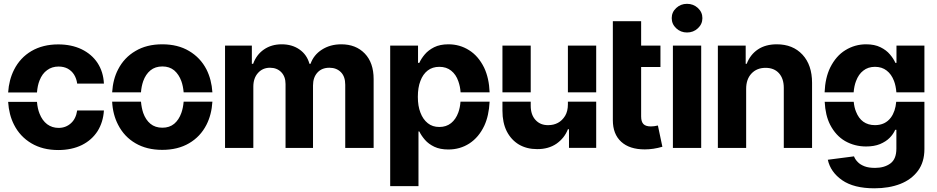

<svg xmlns="http://www.w3.org/2000/svg" viewBox="-20 -789 4995 1024"><path d="M290.5 11.2Q207.5 11.2 147 -24.9Q86.4 -61 54.7 -124Q27.8 -176.8 23.4 -245.6H177.2Q180.2 -209.5 190.9 -183.1Q205.1 -146.5 231.4 -126.5Q257.8 -106.9 292.5 -106.9Q331.1 -106.9 358.4 -131.8Q384.8 -155.3 391.6 -199.7H534.2Q530.3 -137.7 500.5 -89.8Q469.7 -42 417 -15.6Q362.3 11.2 290.5 11.2ZM23.4 -295.9Q27.8 -363.3 55.2 -417.5Q87.4 -481 147.5 -516.6Q208.5 -552.2 290.5 -552.2Q360.8 -552.2 415 -526.4Q469.2 -500 500 -453.6Q531.2 -405.8 534.2 -343.3H391.6Q388.2 -369.6 375 -391.1Q362.8 -410.6 341.3 -422.9Q319.8 -434.1 292.5 -434.1Q256.8 -434.1 231.4 -415Q205.1 -396.5 190.9 -359.9Q180.2 -333.5 177.2 -295.9Z M845.2 10.3Q762.7 10.3 702.6 -24.9Q642.6 -59.6 609.9 -123.5Q581.5 -178.2 578.1 -246.6H731.9Q734.9 -213.9 743.7 -187Q756.8 -149.9 782.2 -128.9Q807.6 -107.9 846.2 -107.9Q883.8 -107.9 909.2 -128.9Q934.1 -149.9 947.3 -187Q956.5 -212.9 959.5 -246.6H1112.8Q1108.4 -176.8 1081.1 -123.5Q1048.8 -60.1 988.3 -24.9Q928.2 10.3 845.2 10.3ZM578.1 -296.4Q582.5 -366.7 609.9 -418.9Q642.1 -481.9 702.6 -517.1Q762.2 -552.7 845.2 -552.7Q928.7 -552.7 988.3 -517.1Q1048.8 -481.4 1081.1 -418.9Q1108.4 -364.7 1112.8 -296.4H959.5Q956.5 -330.6 947.3 -356Q934.1 -392.1 909.2 -413.6Q883.8 -434.6 846.2 -434.6Q807.6 -434.6 782.2 -413.6Q756.8 -392.6 743.7 -356Q733.9 -327.1 731.9 -296.4Z M1331.1 0H1180.2V-545.9H1323.2V-448.7H1330.1Q1347.7 -497.6 1387.7 -525.1Q1427.7 -552.7 1482.4 -552.7Q1538.1 -552.7 1577.6 -524.9Q1617.2 -497.1 1630.4 -448.7H1636.2Q1652.8 -496.1 1697 -524.4Q1741.2 -552.7 1800.3 -552.7Q1877.9 -552.7 1925.3 -503.7Q1972.7 -454.6 1972.7 -367.2V0H1821.3V-336.9Q1821.3 -380.9 1797.9 -404.3Q1774.4 -427.7 1736.8 -427.7Q1696.3 -427.7 1672.9 -401.9Q1649.4 -376 1649.4 -333V0H1502.9V-340.8Q1502.9 -380.4 1480 -404.1Q1457 -427.7 1419.9 -427.7Q1380.9 -427.7 1356 -399.9Q1331.1 -372.1 1331.1 -327.1Z M2061 203.6V-545.9H2209.5V-453.6H2216.3Q2226.6 -476.6 2245.6 -499Q2264.6 -521.5 2295.4 -537.1Q2326.7 -552.7 2371.6 -552.7Q2432.1 -552.7 2481.4 -521.5Q2531.2 -490.7 2562 -428.2Q2588.4 -372.6 2591.3 -296.4H2436.5Q2434.6 -327.1 2424.3 -356Q2412.1 -391.6 2386.2 -412.1Q2360.8 -432.6 2323.2 -432.6Q2286.6 -432.6 2261.2 -413.1Q2235.4 -393.1 2222.2 -357.4Q2208.5 -322.3 2208.5 -272.5Q2208.5 -223.6 2222.2 -188.5Q2235.8 -152.3 2261.7 -131.8Q2286.6 -111.8 2323.2 -111.8Q2359.9 -111.8 2385.7 -132.3Q2411.1 -152.8 2424.3 -189Q2433.6 -214.4 2436 -246.6H2591.3Q2587.4 -171.4 2563 -118.7Q2533.7 -56.6 2483.4 -23.9Q2433.6 8.3 2371.1 8.3Q2327.1 8.3 2296.4 -6.3Q2265.6 -21 2246.6 -43Q2227.5 -64.9 2216.3 -87.9H2211.9V203.6Z M2844.2 6.3Q2789.6 6.3 2747.6 -18.1Q2706.1 -43 2682.6 -88.9Q2659.7 -134.8 2659.7 -198.7V-246.6H2810.5V-225.1Q2810.5 -176.8 2836.4 -148.9Q2862.3 -120.6 2904.8 -121.6Q2932.6 -121.6 2955.6 -133.8Q2978.5 -146 2994.1 -171.4Q3008.8 -196.3 3008.8 -232.4V-246.6H3159.7V-0.5H3014.6V-99.6H3008.8Q2990.7 -52.7 2947.8 -22.5Q2904.8 6.8 2844.2 6.3ZM2659.7 -296.4V-545.9H2810.5V-296.4ZM3008.8 -296.4V-545.9H3159.7V-296.4Z M3325.2 -545.9H3502.4V-431.6H3325.2ZM3248.5 -147.9V-675.8H3399.4V-168Q3399.4 -140.1 3411.6 -127.4Q3423.8 -114.7 3451.2 -114.7Q3468.3 -114.7 3488.8 -119.6L3512.7 -6.3Q3464.4 7.8 3418.9 7.8Q3337.4 7.8 3293 -33Q3248.5 -73.7 3248.5 -147.9Z M3719.7 0H3568.8V-545.9H3719.7ZM3644 -615.7Q3610.4 -615.7 3586.4 -638.2Q3562.5 -660.6 3562.5 -692.4Q3562.5 -724.1 3586.4 -746.3Q3610.4 -768.6 3644 -768.6Q3678.2 -768.6 3702.1 -746.3Q3726.1 -724.1 3726.1 -692.4Q3726.1 -660.6 3702.1 -638.2Q3678.2 -615.7 3644 -615.7Z M3959.5 -315.4V0H3808.6V-545.9H3957V-448.7H3962.4Q3981.4 -498 4022.2 -525.4Q4063 -552.7 4123 -552.7Q4208.5 -552.7 4259.8 -497.6Q4311 -442.4 4311 -347.2V0H4160.2V-320.3Q4160.2 -370.1 4134.3 -398.7Q4108.4 -427.2 4063 -427.2Q4016.6 -427.2 3988 -397Q3959.5 -366.7 3959.5 -315.4Z M4643.6 215.3Q4533.7 215.3 4471.2 171.9Q4409.2 128.4 4395 63L4534.7 44.9Q4540.5 61 4554.7 75.2Q4567.4 88.9 4591.3 98.1Q4612.8 106.4 4647 106.4Q4696.3 106.4 4728.5 83Q4760.7 59.6 4760.7 3.4V-96.7H4754.4Q4744.1 -73.2 4724.6 -53.7Q4705.6 -34.2 4673.3 -20.5Q4642.1 -7.8 4599.1 -7.8Q4538.1 -7.8 4487.3 -36.6Q4437.5 -65.4 4407.2 -124Q4381.8 -174.3 4378.4 -246.1H4533.2Q4536.1 -215.8 4545.4 -193.4Q4559.1 -158.2 4584 -140.1Q4609.9 -121.6 4646.5 -121.6Q4701.2 -121.6 4731.4 -162.1Q4755.4 -194.8 4759.8 -246.1H4910.2V5.9Q4910.2 75.2 4876 121.6Q4841.3 168.5 4781.7 191.9Q4721.7 215.3 4643.6 215.3ZM4377.9 -296.4Q4380.9 -373.5 4407.7 -428.7Q4439 -491.2 4488.8 -521.5Q4539.6 -552.7 4599.1 -552.7Q4644.5 -552.7 4675.8 -537.1Q4707.5 -521.5 4726.1 -499Q4746.1 -475.6 4755.4 -453.6H4761.2V-545.9H4910.2V-296.4H4760.7Q4757.8 -332 4748 -357.4Q4734.4 -393.1 4709 -412.6Q4683.6 -432.6 4646.5 -432.6Q4609.4 -432.6 4584 -412.1Q4559.1 -393.1 4545.4 -356.4Q4535.6 -331.1 4532.7 -296.4Z"/></svg>

Font: Inter Tight Stencil
Style: Bold
Weight: 700
Designer: Rasmus Andersson
Foundry: rsms
Version: Version 3.004;Glyphs 3.1.2 (3151)